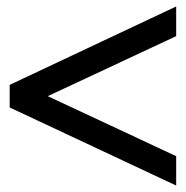

<svg xmlns="http://www.w3.org/2000/svg" viewBox="-20 -620 576 595"><path d="M526 -136V-45L10 -287V-357L526 -600V-508L128 -322Z"/></svg>

Font: Asul
Style: Bold
Weight: 700
Designer: Mariela Monsalve
Foundry: Mariela Monsalve
Version: Version 1.002